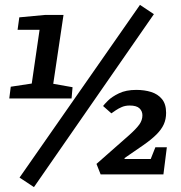

<svg xmlns="http://www.w3.org/2000/svg" viewBox="-20 -714 741 786"><path d="M18 -311 24 -359 110 -372 142 -592H52L59 -643L166 -653H240L198 -371L277 -357L273 -311ZM119 52 60 13 553 -694 610 -656ZM392 0 375 -43 509 -161Q538 -187 550.5 -204.5Q563 -222 563 -242Q563 -259 551 -270.5Q539 -282 511 -282Q493 -282 479 -276Q465 -270 454 -262.5Q443 -255 436 -250L402 -280Q406 -286 422 -302Q438 -318 467 -332Q496 -346 538 -346Q571 -346 598.5 -337.5Q626 -329 643 -308.5Q660 -288 660 -252Q660 -226 650.5 -205Q641 -184 620.5 -163.5Q600 -143 567 -120L490 -67V-63H597L616 -111H663L649 0Z"/></svg>

Font: Faustina Light SemiBold
Style: Italic
Weight: 600
Italic angle: -8°
Version: Version 1.200